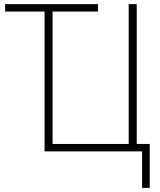

<svg xmlns="http://www.w3.org/2000/svg" viewBox="-20 -734 776 931"><path d="M669 177H706V-36H643V-714H604V-36H235V-678H455V-714H5V-678H196V0H669Z"/></svg>

Font: Noto Sans SemiCondensed ExtraLight
Style: Regular
Weight: 200
Width: 4
Designer: Monotype Design Team
Foundry: Monotype Imaging Inc.
Version: Version 2.013